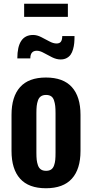

<svg xmlns="http://www.w3.org/2000/svg" viewBox="-20 -1004 495 1033"><path d="M109.9 -913.1V-983.9H345.2V-913.1ZM306.2 -684.1Q283.7 -684.1 260.3 -695.8Q236.8 -707.5 215.8 -719.2Q194.8 -731 178.2 -731Q143.1 -731 143.1 -689.9H73.2Q73.2 -815.9 158.2 -815.9Q179.2 -815.9 201.7 -804.4Q224.1 -793 245.4 -781.5Q266.6 -770 284.2 -770Q300.8 -770 307.9 -780Q314.9 -790 314.9 -810.1H380.9Q380.9 -789.1 379.4 -772.5Q377.9 -755.9 373 -738.8Q368.2 -721.7 360.1 -710.2Q352.1 -698.7 338.4 -691.4Q324.7 -684.1 306.2 -684.1ZM227.1 8.8Q134.3 8.8 88.1 -42.7Q42 -94.2 42 -191.9V-386.2Q42 -483.9 88.1 -535.4Q134.3 -586.9 227.1 -586.9Q320.3 -586.9 366.7 -535.4Q413.1 -483.9 413.1 -386.2V-191.9Q413.1 -94.2 366.7 -42.7Q320.3 8.8 227.1 8.8ZM228 -85Q244.6 -85 255.1 -92Q265.6 -99.1 270.8 -113.8Q275.9 -128.4 277.3 -143.6Q278.8 -158.7 278.8 -182.1V-395Q278.8 -418.5 277.1 -433.8Q275.4 -449.2 270.5 -464.1Q265.6 -479 255.1 -486.1Q244.6 -493.2 228 -493.2Q210.9 -493.2 200.2 -485.8Q189.5 -478.5 184.3 -463.9Q179.2 -449.2 177.5 -433.8Q175.8 -418.5 175.8 -395V-182.1Q175.8 -159.2 177.5 -144Q179.2 -128.9 184.3 -114.3Q189.5 -99.6 200.2 -92.3Q210.9 -85 228 -85Z"/></svg>

Font: Oswald Medium
Style: Regular
Weight: 500
Designer: Vernon Adams
Foundry: Vernon Adams
Version: Version 4.103